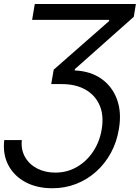

<svg xmlns="http://www.w3.org/2000/svg" viewBox="-30 -748 715 982"><path d="M-8.3 -31.7H81.5Q76.7 17.6 98.1 55.2Q119.6 92.8 160.2 113.8Q200.7 134.8 252.9 134.8Q314 134.8 364 105.5Q414.1 76.2 447 26.1Q480 -23.9 490.2 -86.9Q502 -157.7 479.5 -209.5Q457 -261.2 407.2 -289.6Q357.4 -317.9 286.1 -317.9H231.9L244.6 -391.6L528.3 -640.6V-646.5H134.3L147.9 -727.5H665L654.3 -662.1L353 -394.5L352.1 -387.7Q432.6 -384.3 488.3 -345.2Q543.9 -306.2 568.4 -239.7Q592.8 -173.3 578.1 -87.9Q567.4 -22 537.4 33.4Q507.3 88.9 461.9 129.6Q416.5 170.4 359.6 192.6Q302.7 214.8 237.3 214.8Q159.2 214.8 100.8 183.8Q42.5 152.8 12.9 97.2Q-16.6 41.5 -8.3 -31.7Z"/></svg>

Font: Inter 28pt
Style: Italic
Weight: 400
Italic angle: -9.3988°
Designer: Rasmus Andersson
Foundry: rsms
Version: Version 4.001;git-66647c0bb